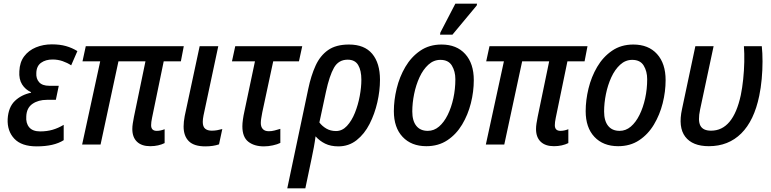

<svg xmlns="http://www.w3.org/2000/svg" viewBox="-20 -792 4225 1052"><path d="M181 10Q98 10 58.5 -32Q19 -74 22 -140Q26 -205 61.5 -239Q97 -273 150 -284V-287Q119 -301 101 -329.5Q83 -358 86 -402Q88 -451 112.5 -483.5Q137 -516 177 -532.5Q217 -549 264 -549Q308 -549 341.5 -539.5Q375 -530 404 -512L370 -434Q349 -448 323 -457Q297 -466 268 -466Q230 -466 205 -448Q180 -430 179 -392Q177 -361 194.5 -341.5Q212 -322 250 -322H302L286 -245H237Q190 -245 158 -223Q126 -201 124 -155Q121 -117 140 -94.5Q159 -72 200 -72Q237 -72 268 -81Q299 -90 329 -108V-24Q276 10 181 10Z M803 9Q756 9 730.5 -15.5Q705 -40 705 -85Q705 -99 707.5 -115.5Q710 -132 714 -152L777 -456H629L531 0H430L529 -456H432L450 -539H987L971 -456H877L813 -146Q808 -122 808 -106Q808 -75 839 -75Q850 -75 861 -77.5Q872 -80 882 -84V-8Q866 0 846 4.5Q826 9 803 9Z M1105 10Q1043 10 1014.5 -18.5Q986 -47 986 -99Q986 -124 992 -156L1074 -539H1176L1095 -159Q1091 -139 1091 -124Q1091 -98 1104 -87Q1117 -76 1140 -76Q1155 -76 1169.5 -78.5Q1184 -81 1198 -85L1180 -1Q1148 10 1105 10Z M1426 10Q1373 10 1340.5 -15.5Q1308 -41 1308 -100Q1308 -116 1311 -137.5Q1314 -159 1319 -181L1377 -456H1251L1269 -539H1636L1618 -456H1477L1417 -176Q1414 -159 1411.5 -144.5Q1409 -130 1409 -118Q1409 -97 1420 -85Q1431 -73 1453 -73Q1469 -73 1484 -77Q1499 -81 1516 -86V-9Q1500 -1 1475 4.5Q1450 10 1426 10Z M1669 -305Q1684 -377 1709 -432Q1734 -487 1777.5 -517.5Q1821 -548 1892 -548Q1977 -548 2019.5 -497Q2062 -446 2062 -355Q2062 -295 2047.5 -231.5Q2033 -168 2005 -113Q1977 -58 1934 -24Q1891 10 1834 10Q1792 10 1761.5 -5Q1731 -20 1709 -45Q1705 -14 1699.5 15.5Q1694 45 1687 78L1653 240H1554ZM1821 -74Q1855 -74 1881 -102Q1907 -130 1924.5 -173.5Q1942 -217 1951 -265.5Q1960 -314 1960 -355Q1960 -406 1942.5 -435.5Q1925 -465 1885 -465Q1835 -465 1810 -421Q1785 -377 1766 -289L1730 -121Q1745 -101 1768 -87.5Q1791 -74 1821 -74Z M2316 9Q2234 9 2186 -42Q2138 -93 2138 -183Q2138 -243 2153.5 -307Q2169 -371 2201 -425.5Q2233 -480 2282.5 -514Q2332 -548 2399 -548Q2482 -548 2529 -496Q2576 -444 2576 -353Q2576 -290 2560 -226.5Q2544 -163 2512 -109.5Q2480 -56 2431 -23.5Q2382 9 2316 9ZM2324 -75Q2358 -75 2385.5 -98.5Q2413 -122 2433 -162.5Q2453 -203 2464 -253.5Q2475 -304 2475 -358Q2475 -401 2456 -432.5Q2437 -464 2393 -464Q2356 -464 2327 -437.5Q2298 -411 2278.5 -368.5Q2259 -326 2249 -276.5Q2239 -227 2239 -181Q2239 -130 2261 -102.5Q2283 -75 2324 -75ZM2391 -602 2393 -614 2475 -772H2594L2592 -762L2459 -602Z M3015 9Q2968 9 2942.5 -15.5Q2917 -40 2917 -85Q2917 -99 2919.5 -115.5Q2922 -132 2926 -152L2989 -456H2841L2743 0H2642L2741 -456H2644L2662 -539H3199L3183 -456H3089L3025 -146Q3020 -122 3020 -106Q3020 -75 3051 -75Q3062 -75 3073 -77.5Q3084 -80 3094 -84V-8Q3078 0 3058 4.5Q3038 9 3015 9Z M3367 9Q3285 9 3237 -42Q3189 -93 3189 -183Q3189 -243 3204.5 -307Q3220 -371 3252 -425.5Q3284 -480 3333.5 -514Q3383 -548 3450 -548Q3533 -548 3580 -496Q3627 -444 3627 -353Q3627 -290 3611 -226.5Q3595 -163 3563 -109.5Q3531 -56 3482 -23.5Q3433 9 3367 9ZM3375 -75Q3409 -75 3436.5 -98.5Q3464 -122 3484 -162.5Q3504 -203 3515 -253.5Q3526 -304 3526 -358Q3526 -401 3507 -432.5Q3488 -464 3444 -464Q3407 -464 3378 -437.5Q3349 -411 3329.5 -368.5Q3310 -326 3300 -276.5Q3290 -227 3290 -181Q3290 -130 3312 -102.5Q3334 -75 3375 -75Z M3864 9Q3774 9 3734.5 -43Q3695 -95 3717 -195L3790 -539H3890L3816 -192Q3803 -131 3817.5 -103.5Q3832 -76 3876 -76Q3997 -76 4039 -271Q4047 -310 4052 -357.5Q4057 -405 4058 -452.5Q4059 -500 4056 -539H4154Q4158 -502 4158 -455Q4158 -408 4153.5 -359Q4149 -310 4140 -267Q4112 -131 4041.5 -61Q3971 9 3864 9Z"/></svg>

Font: Noto Sans SemiCondensed Medium
Style: Italic
Weight: 500
Width: 4
Italic angle: -12°
Designer: Monotype Design Team
Foundry: Monotype Imaging Inc.
Version: Version 2.013; ttfautohint (v1.8.4.7-5d5b)